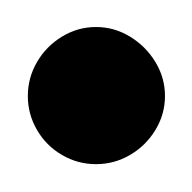

<svg xmlns="http://www.w3.org/2000/svg" viewBox="-20 -350 140 140"><path d="M0.3 -280Q0.3 -266.7 7 -255.2Q13.7 -243.7 25.2 -237Q36.7 -230.3 50 -230.3Q63.3 -230.3 74.8 -237Q86.3 -243.7 93.3 -255.2Q100.3 -266.7 100.3 -280Q100.3 -293.3 93.3 -304.8Q86.3 -316.3 74.8 -323.3Q63.3 -330.3 50 -330.3Q36.7 -330.3 25.2 -323.3Q13.7 -316.3 7 -304.8Q0.3 -293.3 0.3 -280Z"/></svg>

Font: Linefont Thin
Style: Regular
Weight: 100
Monospace: yes
Version: Version 3.002;gftools[0.9.33]